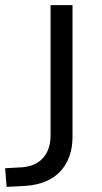

<svg xmlns="http://www.w3.org/2000/svg" viewBox="-23 -725 399 752"><path d="M3 7 -3 -66 66 -70Q100 -73 124 -88Q148 -103 161.5 -130Q175 -157 175 -193V-705H261V-190Q261 -133 239 -90.5Q217 -48 176 -24.5Q135 -1 77 3Z"/></svg>

Font: Nunito Sans 10pt
Style: Regular
Weight: 400
Designer: Vernon Adams
Foundry: Vernon Adams
Version: Version 3.101;gftools[0.9.27]